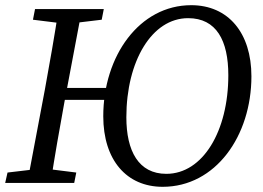

<svg xmlns="http://www.w3.org/2000/svg" viewBox="-22 -705 1013 740"><path d="M191 -320H426V-366H191V-320ZM605 15C809 15 947 -181 947 -411C947 -578 858 -685 715 -685C515 -685 376 -489 376 -257C376 -88 466 15 605 15ZM619 -35C512 -35 465 -123 465 -253C465 -469 563 -635 703 -635C812 -635 858 -549 858 -415C858 -200 760 -35 619 -35ZM-2 0H264L272 -40L152 -55H134L7 -40L-2 0ZM83 0H173C189 -103 207 -207 226 -310L294 -670H204C188 -567 170 -463 151 -360L83 0ZM105 -629 226 -614H245L370 -629L378 -670H113L105 -629Z"/></svg>

Font: Source Serif 4 Variable
Style: Italic
Weight: 400
Italic angle: -12°
Designer: Frank Grießhammer
Foundry: Adobe Systems Incorporated
Version: Version 4.004;hotconv 1.0.116;makeotfexe 2.5.65601